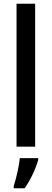

<svg xmlns="http://www.w3.org/2000/svg" viewBox="-20 -780 275 1021"><path d="M167 0V-760H68V0ZM183 71V61H85C82 102 65 174 53 209V221H111C141 179 170 118 183 71Z"/></svg>

Font: Noto Sans Thai Looped Condensed Medium
Style: Regular
Weight: 500
Width: 3
Designer: Sasikarn Vongin, Ben Mitchell
Foundry: The Fontpad Ltd
Version: Version 1.001